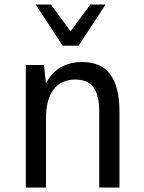

<svg xmlns="http://www.w3.org/2000/svg" viewBox="-20 -837 642 857"><path d="M259.3 -633.3H331.1L451.2 -816.9H383.3L294.9 -697.3L207 -816.9H139.2ZM95.2 0H185.1V-309.1C185.1 -420.4 231.4 -481.9 316.4 -481.9C389.6 -481.9 422.9 -436.5 422.9 -338.9V0H513.2V-338.9C513.2 -487.3 458.5 -560.1 347.2 -560.1C272.5 -560.1 216.8 -527.3 185.1 -464.8L176.3 -546.9H95.2Z"/></svg>

Font: Hack
Style: Regular
Weight: 400
Monospace: yes
Designer: Christopher Simpkins
Foundry: Christopher Simpkins
Version: Version 2.010